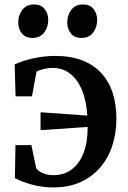

<svg xmlns="http://www.w3.org/2000/svg" viewBox="-20 -806 558 838"><path d="M213 12Q164.5 12 121 0.2Q77.5 -11.5 45 -28.5L47.5 -172.5H117L137 -76.5Q138 -69.5 147.5 -61.5Q157 -53.5 173.8 -47.5Q190.5 -41.5 214 -41.5Q259 -41.5 292.8 -66.5Q326.5 -91.5 344.8 -138.8Q363 -186 362.5 -252L157 -238V-316L361 -301.5Q357.5 -363.5 338.8 -410.2Q320 -457 287.8 -483.2Q255.5 -509.5 210.5 -509.5Q190.5 -509.5 170.8 -504.8Q151 -500 139.5 -494L119.5 -385.5H48L44 -525Q80.5 -541.5 127.5 -551.8Q174.5 -562 220.5 -562Q287.5 -562 337.5 -543Q387.5 -524 421 -488.2Q454.5 -452.5 471.2 -402Q488 -351.5 488 -288Q488 -226.5 470.8 -172.2Q453.5 -118 418.8 -76.8Q384 -35.5 332.5 -11.8Q281 12 213 12ZM120.5 -640.5Q91 -640.5 75.2 -660.5Q59.5 -680.5 59.5 -708Q59.5 -739 77.2 -762.8Q95 -786.5 128.5 -786.5H129.5Q159.5 -786.5 175 -766.5Q190.5 -746.5 190.5 -719Q190.5 -688 173 -664.2Q155.5 -640.5 121.5 -640.5ZM334.5 -640.5Q304.5 -640.5 289 -660.5Q273.5 -680.5 273.5 -708Q273.5 -739 291 -762.8Q308.5 -786.5 342 -786.5H343Q373 -786.5 388.5 -766.5Q404 -746.5 404 -719Q404 -688 386.8 -664.2Q369.5 -640.5 335.5 -640.5Z"/></svg>

Font: Merriweather 36pt SemiBold
Style: Regular
Weight: 600
Version: Version 2.100